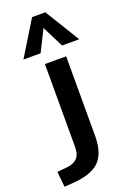

<svg xmlns="http://www.w3.org/2000/svg" viewBox="-250 -816 715 1061"><g transform="rotate(-20 108.0 -286.0)"><path d="M190 -22Q190 81 142 128Q94 175 -18 182L-65 185L-74 94L-25 90Q21 87 43 65.5Q65 44 65 0V-489H190ZM63 -553H-38L87 -757H165L290 -553H189L126 -679Z"/></g></svg>

Font: wassup Sans
Style: Bold
Weight: 700
Version: Version 2.001